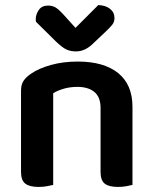

<svg xmlns="http://www.w3.org/2000/svg" viewBox="-20 -731 607 758"><path d="M377 -305Q377 -348 352.5 -368Q328 -388 286 -388Q257 -388 232.5 -381Q208 -374 190 -363V-1Q181 1 166 4Q151 7 132 7Q97 7 80 -6Q63 -19 63 -52V-373Q63 -397 73 -412Q83 -427 104 -441Q133 -461 181 -474.5Q229 -488 287 -488Q390 -488 446.5 -442.5Q503 -397 503 -309V-1Q495 1 479.5 4Q464 7 446 7Q410 7 393.5 -6Q377 -19 377 -52ZM278 -621 368 -711Q397 -710 414.5 -696Q432 -682 432 -660Q432 -644 422.5 -632.5Q413 -621 395 -604L342 -554Q313 -528 280 -528Q259 -528 242.5 -535.5Q226 -543 201 -567L122 -645Q121 -649 121 -654Q121 -674 133 -691.5Q145 -709 170 -709Q186 -709 198.5 -702Q211 -695 231 -673Z"/></svg>

Font: Baloo Paaji 2 SemiBold
Style: Regular
Weight: 600
Designer: Shuchita Grover, Noopur Datye and Ek Type
Foundry: Ek Type
Version: Version 1.640;hotconv 1.0.111;makeotfexe 2.5.65597; ttfautoh